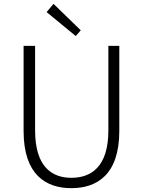

<svg xmlns="http://www.w3.org/2000/svg" viewBox="-20 -968 745 1001"><path d="M352 13C483 13 602 -55 602 -285V-729H545V-288C545 -98 455 -41 352 -41C251 -41 163 -98 163 -288V-729H103V-285C103 -55 221 13 352 13ZM375 -780 401 -810 259 -948 223 -905Z"/></svg>

Font: Noto Sans T Chinese Light
Style: Regular
Weight: 300
Designer: Ryoko NISHIZUKA (kana & ideographs); Paul D. Hunt (Latin, Greek & Cyrillic); Wenlong ZHANG (bopomofo); Sandoll Communica
Foundry: Adobe Systems Incorporated
Version: Version 1.000;PS 1;hotconv 1.0.78;makeotf.lib2.5.61930